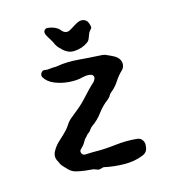

<svg xmlns="http://www.w3.org/2000/svg" viewBox="-86 -592 607 678"><g transform="rotate(-15 217.0 -252.5)"><path d="M298 -480Q297 -478 293.5 -474.5Q290 -471 287 -466Q283 -457 280 -448Q277 -439 270 -434Q248 -418 219 -417Q198 -416 180 -432Q178 -434 176 -436.5Q174 -439 172 -440Q163 -449 159 -457Q155 -468 148.5 -477.5Q142 -487 137 -497Q136 -498 136 -500Q132 -508 136.5 -514.5Q141 -521 149 -520Q162 -519 174.5 -513.5Q187 -508 194 -498Q208 -483 225 -493Q234 -498 242 -503.5Q250 -509 260 -513Q270 -517 280 -513.5Q290 -510 294 -500Q299 -488 298 -480ZM376 -27V-25Q374 -5 356 2Q325 15 287 14.5Q249 14 217 7Q213 5 206.5 7.5Q200 10 193 10Q189 9 185 7Q181 5 177 4Q163 3 146.5 1Q130 -1 114 -5Q98 -9 85 -24Q83 -27 80 -29Q70 -39 65 -49Q65 -50 64.5 -51Q64 -52 64 -53Q51 -72 61 -92Q71 -111 88 -126Q105 -141 118 -155Q125 -163 131 -172.5Q137 -182 145 -189Q158 -200 172 -211Q186 -222 197 -233Q211 -247 223.5 -261Q236 -275 250 -288Q258 -294 262 -303Q265 -309 262 -314.5Q259 -320 252 -321Q251 -321 250 -321.5Q249 -322 248 -322Q237 -323 224 -320Q203 -314 174.5 -316Q146 -318 121.5 -328Q97 -338 86 -357Q82 -365 87.5 -373Q93 -381 102 -379Q107 -378 111 -378Q115 -378 119 -379Q122 -379 125.5 -379.5Q129 -380 132 -380H135Q138 -380 141 -380Q144 -380 148 -381Q183 -387 225 -383.5Q267 -380 306 -378Q317 -378 327 -373Q339 -368 351 -361.5Q363 -355 369 -344Q374 -334 372 -323.5Q370 -313 362 -306Q348 -293 336.5 -275Q325 -257 309 -244Q306 -242 303.5 -239Q301 -236 299 -233Q298 -230 295 -227Q292 -224 289 -221Q267 -205 250.5 -182.5Q234 -160 212 -145Q206 -141 201 -133Q200 -131 198.5 -129.5Q197 -128 195 -126Q189 -123 185.5 -118Q182 -113 177 -109Q175 -106 172.5 -102.5Q170 -99 168 -95Q166 -91 161.5 -86Q157 -81 152 -76Q146 -71 149 -63Q152 -55 160 -54Q168 -54 175.5 -54.5Q183 -55 190 -55Q231 -54 272.5 -59Q314 -64 353 -60Q366 -59 373 -47Q378 -38 376 -27Z"/></g></svg>

Font: Slackside One
Style: Regular
Weight: 400
Version: Version 1.000